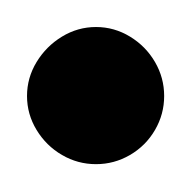

<svg xmlns="http://www.w3.org/2000/svg" viewBox="-20 -420 140 140"><g transform="rotate(-90 50.0 -350.0)"><path d="M0.3 -350Q0.3 -336.7 7 -325.2Q13.7 -313.7 25.2 -307Q36.7 -300.3 50 -300.3Q63.3 -300.3 74.8 -307Q86.3 -313.7 93.3 -325.2Q100.3 -336.7 100.3 -350Q100.3 -363.3 93.3 -374.8Q86.3 -386.3 74.8 -393.3Q63.3 -400.3 50 -400.3Q36.7 -400.3 25.2 -393.3Q13.7 -386.3 7 -374.8Q0.3 -363.3 0.3 -350Z"/></g></svg>

Font: Linefont Thin
Style: Regular
Weight: 100
Monospace: yes
Version: Version 3.002;gftools[0.9.33]